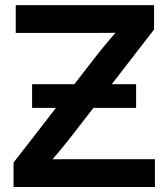

<svg xmlns="http://www.w3.org/2000/svg" viewBox="-20 -748 673 768"><path d="M34.2 0V-97.7L367.2 -526.9Q393.6 -560.5 422.1 -594Q450.7 -627.4 480 -661.1L494.6 -617.2Q449.2 -616.7 404.1 -616.5Q358.9 -616.2 314 -616.2H43V-727.5H596.2V-629.9L269 -207Q241.7 -171.9 212.2 -136.7Q182.6 -101.6 151.9 -66.4L137.2 -110.4Q182.6 -110.8 227.5 -111.1Q272.5 -111.3 317.4 -111.3H599.6V0ZM108.4 -316.4V-411.1H524.4V-316.4Z"/></svg>

Font: Inter 28pt SemiBold
Style: Regular
Weight: 600
Designer: Rasmus Andersson
Foundry: rsms
Version: Version 4.001;git-66647c0bb